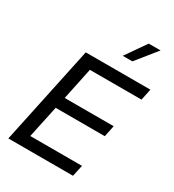

<svg xmlns="http://www.w3.org/2000/svg" viewBox="-232 -1132 1145 1263"><g transform="rotate(30 340.5 -501.0)"><path d="M412 -847H485L610 -1002H520ZM32 0H523L542 -86H149L201 -330H574L592 -416H220L271 -659H663L681 -745H190Z"/></g></svg>

Font: Plus Jakarta Text
Style: Italic
Weight: 400
Italic angle: -12°
Designer: Gumpita Rahayu
Foundry: Tokotype Studio
Version: Version 1.000;hotconv 1.0.109;makeotfexe 2.5.65596